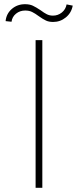

<svg xmlns="http://www.w3.org/2000/svg" viewBox="-20 -899 373 919"><path d="M182.6 0H150.4V-707H182.6ZM99.6 -878.9Q121.6 -878.9 137 -871.8Q152.3 -864.7 174.8 -849.6Q190.9 -837.4 204.1 -830.8Q217.3 -824.2 233.4 -824.2Q257.3 -824.2 275.9 -839.1Q294.4 -854 298.8 -877.9L328.1 -872.1Q321.8 -837.4 295.2 -815.7Q268.6 -793.9 234.4 -793.9Q214.4 -793.9 200.2 -800.5Q186 -807.1 166 -821.3Q147.5 -835 133.5 -841.8Q119.6 -848.6 100.6 -848.6Q75.2 -848.6 56.6 -833.5Q38.1 -818.4 35.2 -794.9L6.8 -797.9Q10.3 -833.5 36.6 -856.2Q63 -878.9 99.6 -878.9Z"/></svg>

Font: Pretendard Thin
Style: Regular
Weight: 100
Designer: Base glyphs from Inter by Rasmus Andersson; Hangeul glyphs from Noto Sans CJK(Source Han Sans) by Jang Soo-young and Kan
Foundry: Kil Hyung-jin
Version: Version 1.309